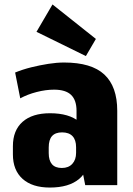

<svg xmlns="http://www.w3.org/2000/svg" viewBox="-20 -832 597 863"><path d="M324 -199V-334Q324 -382 299.5 -405.5Q275 -429 223 -429Q186 -429 145 -418.5Q104 -408 71 -390L48 -506Q82 -520 120.5 -529.5Q159 -539 197 -545Q235 -551 268 -551Q391 -551 449 -497Q507 -443 507 -334V0H363ZM204 11Q125 11 81.5 -28Q38 -67 38 -138V-175Q38 -246 81.5 -284.5Q125 -323 205 -323Q290 -323 336 -285Q382 -247 382 -176V-139Q382 -67 336 -28Q290 11 204 11ZM258 -77Q288 -77 305 -95.5Q322 -114 322 -145V-170Q322 -203 306 -220Q290 -237 259 -237Q229 -237 214 -220.5Q199 -204 199 -169V-144Q199 -111 213.5 -94Q228 -77 258 -77ZM411 -657 366 -580 144 -689 216 -812Z"/></svg>

Font: Pathway Extreme Condensed ExtraBold
Style: Regular
Weight: 800
Width: 3
Version: Version 1.001;gftools[0.9.26]